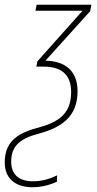

<svg xmlns="http://www.w3.org/2000/svg" viewBox="-81 -547 407 807"><path d="M56 240C97 240 134 228 158 217L159 190C131 204 96 215 58 215C-1 215 -34 187 -34 133C-34 69 0 36 81 15C178 -11 245 -57 245 -163C245 -246 197 -290 110 -292L298 -500L303 -527H73L68 -502H266L76 -289L72 -267H102C179 -267 218 -232 218 -160C218 -67 163 -32 74 -9C-18 16 -61 56 -61 136C-61 202 -18 240 56 240Z"/></svg>

Font: Noto Sans Condensed Thin
Style: Italic
Weight: 100
Width: 3
Italic angle: -12°
Designer: Monotype Design Team
Foundry: Monotype Imaging Inc.
Version: Version 2.013